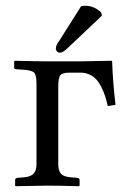

<svg xmlns="http://www.w3.org/2000/svg" viewBox="-20 -641 442 663"><path d="M259.8 -619.1Q265.6 -621.1 273.9 -621.1Q305.2 -621.1 329.1 -598.1L332 -586.9L216.8 -478Q197.8 -459 187 -459Q181.6 -459 177.2 -463.1Q172.9 -467.3 172.9 -472.2Q172.9 -474.1 173.1 -476.1Q173.3 -478 173.6 -479.2Q173.8 -480.5 174.6 -482.4Q175.3 -484.4 175.5 -485.4Q175.8 -486.3 177.2 -488.8Q178.7 -491.2 179.2 -492.2L181.6 -496.1Q184.1 -499 184.6 -500ZM106 -74.2V-352.1Q106 -380.9 98.6 -389.4Q91.3 -397.9 64.9 -399.9L35.2 -401.9Q28.8 -402.8 28.8 -407.2V-429.2L32.2 -431.2Q114.3 -429.2 144 -429.2H259.8L365.2 -431.2L367.2 -429.2Q369.6 -357.4 378.9 -278.8L352.1 -274.9Q347.7 -294.4 342.8 -309.6Q337.9 -324.7 330.1 -340.3Q322.3 -356 312.7 -366.5Q303.2 -377 289.3 -383.5Q275.4 -390.1 258.8 -390.1H220.2Q195.3 -390.1 188.2 -381.1Q181.2 -372.1 181.2 -340.8V-74.2Q181.2 -51.8 190.4 -41Q199.7 -30.8 224.1 -28.8L247.1 -26.9Q254.9 -25.9 254.9 -19V0L252.9 2Q181.2 0 142.1 0L34.2 2L32.2 0V-19Q32.2 -25.9 40 -26.9L63 -28.8Q86.4 -30.8 96.2 -41.5Q106 -52.2 106 -74.2Z"/></svg>

Font: Linux Libertine Display G
Style: Regular
Weight: 400
Designer: Philipp H. Poll
Foundry: Philipp H. Poll
Version: Version 5.0.9